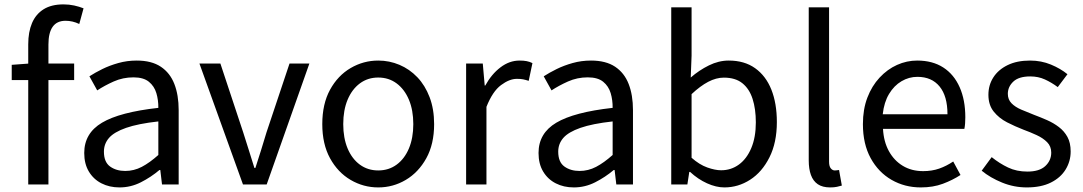

<svg xmlns="http://www.w3.org/2000/svg" viewBox="-20 -829 4869 863"><path d="M106.9 0V-630Q106.9 -685.2 123.9 -725.3Q141 -765.4 176.1 -787.4Q211.2 -809.3 265.2 -809.3Q290.3 -809.3 313.4 -804.3Q336.5 -799.2 355.5 -791.6L336.3 -721.2Q306.3 -735.6 274.7 -735.6Q235.9 -735.6 216.8 -708.7Q197.7 -681.7 197.7 -628.9V0ZM32.7 -469V-537.6L111.2 -543.4H313.3V-469Z M517.2 13.4Q471.9 13.4 436.1 -4.9Q400.2 -23.2 379.4 -57.9Q358.6 -92.5 358.6 -141.3Q358.6 -230.1 438.5 -277.5Q518.3 -325 691.7 -344.2Q692.1 -379.4 682.8 -410.5Q673.5 -441.7 649.2 -461.5Q624.9 -481.3 580 -481.3Q532.6 -481.3 491.1 -462.8Q449.7 -444.3 417 -422.7L381.9 -486Q407 -502.3 439.8 -518.5Q472.6 -534.7 511.9 -545.7Q551.1 -556.8 594.5 -556.8Q661.2 -556.8 702.8 -529.1Q744.3 -501.4 763.7 -451.5Q783.1 -401.6 783.1 -334V0H708.2L700.5 -64.9H696.7Q658.6 -32.7 613.3 -9.7Q567.9 13.4 517.2 13.4ZM542.8 -60.6Q582 -60.6 617.3 -79Q652.5 -97.4 691.7 -132.4V-283.2Q600.7 -273.1 546.8 -254.3Q493 -235.5 470 -209.1Q447.1 -182.6 447.1 -147.4Q447.1 -100.4 474.9 -80.5Q502.6 -60.6 542.8 -60.6Z M1072.1 0 876.4 -543.4H970.6L1073.2 -233.8Q1086 -194.2 1098.6 -153.6Q1111.3 -113 1123.5 -74.1H1127.9Q1140.7 -113 1153.3 -153.6Q1166 -194.2 1177.8 -233.8L1281.3 -543.4H1370.6L1178.7 0Z M1680.1 13.4Q1613.6 13.4 1556 -20.3Q1498.4 -54 1463.5 -117.6Q1428.6 -181.2 1428.6 -271Q1428.6 -361.9 1463.5 -425.7Q1498.4 -489.4 1556 -523.1Q1613.6 -556.8 1680.1 -556.8Q1729.9 -556.8 1775.3 -537.7Q1820.7 -518.6 1855.8 -481.9Q1890.8 -445.3 1911 -392.1Q1931.3 -338.9 1931.3 -271Q1931.3 -181.2 1896.1 -117.6Q1860.8 -54 1803.7 -20.3Q1746.7 13.4 1680.1 13.4ZM1680.1 -62.9Q1727.2 -62.9 1762.7 -88.9Q1798.2 -114.9 1818 -161.8Q1837.7 -208.7 1837.7 -271Q1837.7 -333.8 1818 -380.8Q1798.2 -427.8 1762.7 -454.2Q1727.2 -480.5 1680.1 -480.5Q1633.1 -480.5 1597.6 -454.2Q1562.1 -427.8 1542.4 -380.8Q1522.8 -333.8 1522.8 -271Q1522.8 -208.7 1542.4 -161.8Q1562.1 -114.9 1597.6 -88.9Q1633.1 -62.9 1680.1 -62.9Z M2075.1 0V-543.4H2150L2158.7 -444.4H2161.1Q2189.4 -495.9 2229.6 -526.3Q2269.7 -556.8 2315.2 -556.8Q2333.9 -556.8 2347.2 -554.2Q2360.6 -551.6 2373.2 -545.4L2356.4 -465.6Q2342.2 -470.2 2331.3 -472.4Q2320.3 -474.6 2303.2 -474.6Q2269.7 -474.6 2231.9 -446.4Q2194 -418.2 2166.5 -348.8V0Z M2559.2 13.4Q2513.9 13.4 2478.1 -4.9Q2442.2 -23.2 2421.4 -57.9Q2400.6 -92.5 2400.6 -141.3Q2400.6 -230.1 2480.5 -277.5Q2560.3 -325 2733.7 -344.2Q2734.1 -379.4 2724.8 -410.5Q2715.5 -441.7 2691.2 -461.5Q2666.9 -481.3 2622 -481.3Q2574.6 -481.3 2533.1 -462.8Q2491.7 -444.3 2459 -422.7L2423.9 -486Q2449 -502.3 2481.8 -518.5Q2514.6 -534.7 2553.9 -545.7Q2593.1 -556.8 2636.5 -556.8Q2703.2 -556.8 2744.8 -529.1Q2786.3 -501.4 2805.7 -451.5Q2825.1 -401.6 2825.1 -334V0H2750.2L2742.5 -64.9H2738.7Q2700.6 -32.7 2655.3 -9.7Q2609.9 13.4 2559.2 13.4ZM2584.8 -60.6Q2624 -60.6 2659.3 -79Q2694.5 -97.4 2733.7 -132.4V-283.2Q2642.7 -273.1 2588.8 -254.3Q2535 -235.5 2512 -209.1Q2489.1 -182.6 2489.1 -147.4Q2489.1 -100.4 2516.9 -80.5Q2544.6 -60.6 2584.8 -60.6Z M3235.9 13.4Q3198.9 13.4 3158.1 -5Q3117.4 -23.4 3081.9 -56.1H3078.2L3069.6 0H2997.1V-796H3088.5V-578.3L3084.7 -480.5Q3122.2 -513.2 3166.3 -535Q3210.4 -556.8 3255.5 -556.8Q3326 -556.8 3374.1 -522.5Q3422.3 -488.2 3447.1 -426.3Q3471.8 -364.3 3471.8 -280.4Q3471.8 -187.9 3438.5 -121.7Q3405.3 -55.6 3351.7 -21.1Q3298.1 13.4 3235.9 13.4ZM3221.3 -63.7Q3266 -63.7 3301.3 -89.4Q3336.6 -115.2 3356.9 -163.6Q3377.3 -212 3377.3 -278.8Q3377.3 -339.2 3362.7 -384.5Q3348.1 -429.8 3316.8 -454.9Q3285.5 -480.1 3233.4 -480.1Q3199.3 -480.1 3163.3 -461.3Q3127.4 -442.4 3088.5 -405.9V-119.9Q3123.8 -88.7 3159.2 -76.2Q3194.6 -63.7 3221.3 -63.7Z M3711.3 13.4Q3677.1 13.4 3655.9 -0.9Q3634.8 -15.3 3624.9 -42.6Q3615.1 -69.9 3615.1 -108.1V-796H3706.5V-102.1Q3706.5 -81.5 3714.3 -72.2Q3722 -62.9 3732 -62.9Q3735.8 -62.9 3739.8 -63.4Q3743.8 -63.9 3751.4 -64.9L3763.9 5.1Q3754.1 8 3741.9 10.7Q3729.7 13.4 3711.3 13.4Z M4118.7 13.4Q4046.5 13.4 3987.4 -20.6Q3928.3 -54.6 3893.4 -118.2Q3858.6 -181.9 3858.6 -271Q3858.6 -337.5 3878.6 -390.1Q3898.7 -442.7 3933.5 -480.1Q3968.4 -517.6 4012 -537.2Q4055.6 -556.8 4102.4 -556.8Q4171.6 -556.8 4219.8 -525.7Q4268 -494.5 4293.4 -437.1Q4318.9 -379.7 4318.9 -301.7Q4318.9 -287.4 4317.9 -274.1Q4317 -260.7 4314.6 -249.7H3948.9Q3952 -192.4 3975.3 -149.8Q3998.7 -107.2 4038.1 -83.5Q4077.4 -59.8 4129.3 -59.8Q4168.8 -59.8 4201.5 -71.2Q4234.1 -82.7 4264.5 -103.1L4297.3 -42.5Q4261.8 -19.4 4218 -3Q4174.2 13.4 4118.7 13.4ZM3947.7 -315.5H4238.7Q4238.7 -397.1 4203.2 -440.3Q4167.8 -483.6 4103.5 -483.6Q4065.5 -483.6 4032.1 -463.9Q3998.7 -444.3 3976.2 -406.9Q3953.7 -369.6 3947.7 -315.5Z M4595.1 13.4Q4537.6 13.4 4484.3 -8.3Q4431 -30 4392.5 -61.7L4437.4 -122.7Q4472.7 -94.3 4511 -76.1Q4549.2 -57.8 4597.9 -57.8Q4651.8 -57.8 4678.4 -82.6Q4705.1 -107.5 4705.1 -143.1Q4705.1 -171.1 4686.7 -189.8Q4668.2 -208.5 4639.5 -221.7Q4610.7 -235 4580.5 -246Q4542.9 -260.6 4506.6 -279.1Q4470.4 -297.7 4446.5 -327.5Q4422.7 -357.2 4422.7 -403Q4422.7 -446.6 4445 -481.3Q4467.3 -516 4509.2 -536.4Q4551.1 -556.8 4609.8 -556.8Q4660.3 -556.8 4703.6 -538.8Q4746.9 -520.9 4778 -495.4L4734.4 -437.5Q4706.4 -458.3 4676.6 -471.9Q4646.8 -485.5 4610.9 -485.5Q4559.2 -485.5 4534.6 -462.2Q4510 -438.9 4510 -407.3Q4510 -381.8 4526.4 -365Q4542.7 -348.2 4569.8 -336.5Q4597 -324.7 4627.2 -313.1Q4657.2 -301.9 4686.5 -289Q4715.7 -276.1 4739.5 -257.9Q4763.4 -239.8 4777.9 -213.5Q4792.4 -187.2 4792.4 -148.2Q4792.4 -104.1 4769.7 -67.1Q4747 -30.1 4703.3 -8.4Q4659.7 13.4 4595.1 13.4Z"/></svg>

Font: Shanggu Sans SC VF
Style: Regular
Weight: 250
Designer: GuiWonder
Version: Version 1.021